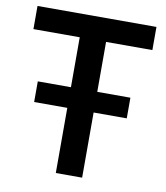

<svg xmlns="http://www.w3.org/2000/svg" viewBox="-80 -766 719 833"><g transform="rotate(10 280.0 -350.0)"><path d="M76 -287V-378H484V-287ZM222 0V-598H18V-700H542V-598H338V0Z"/></g></svg>

Font: Tektur Medium
Style: Regular
Weight: 500
Designer: Adam Jagosz
Foundry: Adam Jagosz
Version: Version 1.005;gftools[0.9.30]